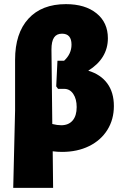

<svg xmlns="http://www.w3.org/2000/svg" viewBox="-20 -724 583 929"><path d="M531 -211Q531 -146 499.5 -95.5Q468 -45 411 -17Q354 11 280 11Q257 11 235 8L237 185H44L53 -190V-435Q53 -563 117.5 -633.5Q182 -704 299 -704Q392 -704 447 -659.5Q502 -615 502 -539Q502 -490 478 -450.5Q454 -411 407 -382Q467 -364 499 -320.5Q531 -277 531 -211ZM351 -206Q351 -245 334.5 -269.5Q318 -294 291 -294H261L252 -306L258 -430H290Q326 -463 326 -508Q326 -561 280 -561Q254 -561 241.5 -542.5Q229 -524 229 -484L233 -124Q257 -118 276 -118Q312 -118 331.5 -141Q351 -164 351 -206Z"/></svg>

Font: Luna Sans Black
Style: Regular
Weight: 900
Designer: Juan Pablo del Peral
Foundry: Huerta Tipografica
Version: Version 2.001; ttfautohint (v1.5)